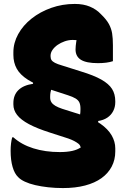

<svg xmlns="http://www.w3.org/2000/svg" viewBox="-20 -740 640 976"><path d="M360 -720Q383 -720 402 -716.5Q421 -713 436.5 -706.5Q452 -700 466.5 -690.5Q481 -681 493 -668Q521 -641 533.5 -618Q546 -595 550 -570Q554 -545 554 -510Q554 -490 554 -469.5Q554 -449 554 -429Q539 -424 520 -421.5Q501 -419 478 -419Q419 -419 391.5 -436Q364 -453 364 -489Q364 -497 365 -507Q366 -517 367.5 -527Q369 -537 371 -547Q373 -557 375 -566L398 -532Q374 -537 350 -537Q329 -537 309 -530Q289 -523 273 -512Q257 -501 247 -486.5Q237 -472 237 -457V-454Q237 -442 242 -434.5Q247 -427 259.5 -420.5Q272 -414 296 -407L391 -377Q457 -357 495 -335.5Q533 -314 549.5 -288Q566 -262 566 -225V-221Q566 -196 555.5 -175.5Q545 -155 525.5 -142Q506 -129 479 -125V-105L369 -117Q377 -127 381 -136.5Q385 -146 387 -157Q389 -168 389 -183V-188Q389 -207 383.5 -219Q378 -231 364 -239.5Q350 -248 325 -256L233 -286Q162 -309 122 -334.5Q82 -360 65 -391Q48 -422 48 -461V-474Q48 -522 72.5 -566.5Q97 -611 140.5 -645.5Q184 -680 240.5 -700Q297 -720 360 -720ZM284 33Q321 33 347.5 27Q374 21 391 9L389 6Q387 -3 378 -10Q369 -17 356.5 -23.5Q344 -30 327 -36L234 -66Q168 -87 127 -109Q86 -131 67 -155.5Q48 -180 48 -209V-216Q48 -257 73.5 -282Q99 -307 148 -314V-339L254 -314Q248 -304 243.5 -293Q239 -282 237 -271.5Q235 -261 235 -250V-244Q235 -230 241.5 -220Q248 -210 261.5 -202Q275 -194 296 -187L391 -157Q452 -138 490.5 -111Q529 -84 547.5 -52Q566 -20 566 14V30Q566 72 548 106.5Q530 141 496 165.5Q462 190 412.5 203Q363 216 300 216Q261 216 225 212Q189 208 159 201Q129 194 106.5 183.5Q84 173 72 160Q54 143 44 108.5Q34 74 34 27Q34 7 36 -10Q38 -27 42 -42H48Q89 -5 149.5 14Q210 33 284 33Z"/></svg>

Font: Recursive Monospace Casual Black
Style: Regular
Weight: 900
Version: Version 1.047